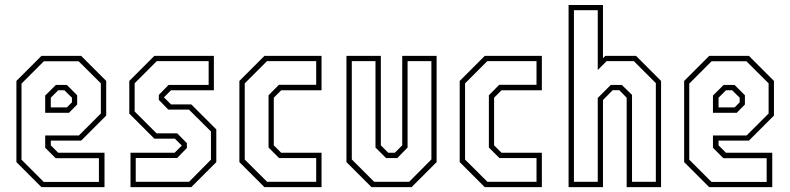

<svg xmlns="http://www.w3.org/2000/svg" viewBox="-20 -770 3252 790"><path d="M314 -540 417 -437V-294.5L314 -191.5H189V-172L219.5 -141.5H410V0H150.5L47.5 -103V-437L150.5 -540ZM303.5 -518H160.5L68.5 -426V-113L160 -21.5H387V-119H209L166 -162V-212.5H304.5L395 -303V-427ZM255 -420.5 297.5 -378V-340L264 -306H166V-377L210 -420.5ZM245 -398.5H219.5L189 -368V-328H255L276 -349V-368Z M517 0V-141.5H698.5L728 -171L699.5 -199.5H615L512 -302.5V-437L615 -540H860V-398.5H683.5L654.5 -369.5L683.5 -340.5H767L870 -237.5V-103L767 0ZM538.5 -22H758L848 -113V-229L757.5 -319H672.5L633.5 -359V-379.5L673.5 -420.5H838.5V-518.5H625L534 -427.5V-311.5L624 -221.5H709L749 -181V-161L709 -120H538.5Z M1068 0 965 -103V-437L1068 -540H1303V-398.5H1137L1106.5 -368V-172L1137 -141.5H1303V0ZM1079 -22H1281V-119.5H1128.5L1085 -163V-378L1127.5 -421H1281V-518.5H1078.5L987 -427V-113.5Z M1508.5 0 1405.5 -103V-540H1547V-172L1577.5 -141.5H1604.5L1635 -172V-540H1776.5V-103L1673.5 0ZM1519.5 -22H1663.5L1755 -114V-518.5H1657V-163L1614.5 -119.5H1568.5L1525 -163V-518.5H1427.5V-114Z M1974.5 0 1871.5 -103V-437L1974.5 -540H2209.5V-398.5H2043.5L2013 -368V-172L2043.5 -141.5H2209.5V0ZM1985.5 -22H2187.5V-119.5H2035L1991.5 -163V-378L2034 -421H2187.5V-518.5H1985L1893.5 -427V-113.5Z M2319.5 0V-749.5H2461V-530.5L2470.5 -540H2597L2700 -437V0H2558.5V-368L2528 -399H2501L2461 -358.5V0ZM2341.5 -22H2439.5V-367L2493 -420.5H2538.5L2580.5 -379.5V-22H2678.5V-428L2588 -518.5H2476L2439.5 -482V-728H2341.5Z M3061.5 -540 3164.5 -437V-294.5L3061.5 -191.5H2936.5V-172L2967 -141.5H3157.5V0H2898L2795 -103V-437L2898 -540ZM3051 -518H2908L2816 -426V-113L2907.5 -21.5H3134.5V-119H2956.5L2913.5 -162V-212.5H3052L3142.5 -303V-427ZM3002.5 -420.5 3045 -378V-340L3011.5 -306H2913.5V-377L2957.5 -420.5ZM2992.5 -398.5H2967L2936.5 -368V-328H3002.5L3023.5 -349V-368Z"/></svg>

Font: Tourney Condensed ExtraLight
Style: Regular
Weight: 200
Width: 3
Designer: Tyler Finck
Foundry: Etcetera Type Co
Version: Version 1.010; ttfautohint (v1.8.3)